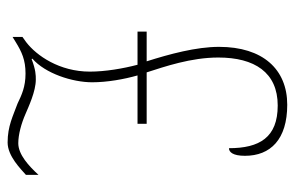

<svg xmlns="http://www.w3.org/2000/svg" viewBox="-155 -609 774 504"><g transform="rotate(90 232.0 -357.0)"><path d="M354 10C390 10 424 -25 439 -38V-71C416 -46 386 -18 356 -18C333 -18 304 -26 279 -37C260 -45 220 -64 189 -64C177 -64 164 -64 135 -53L134 -55C173 -89 196 -160 196 -212C196 -251 188 -296 178 -331H305V-355H170C155 -402 131 -471 131 -543C131 -638 170 -699 257 -699C341 -699 369 -651 369 -571C379 -571 389 -581 389 -613C389 -680 346 -724 255 -724C162 -724 103 -660 103 -545C103 -485 122 -415 141 -355H63V-331H150C160 -293 168 -246 168 -206C168 -126 126 -66 91 -39L77 -29V-3L90 -11C116 -27 137 -37 173 -37C208 -37 229 -27 252 -16C285 -4 311 10 354 10Z"/></g></svg>

Font: Noto Serif Georgian Condensed Thin
Style: Regular
Weight: 100
Width: 3
Designer: Monotype Design Team, Akaki Razmadze
Foundry: Google LLC
Version: Version 2.003